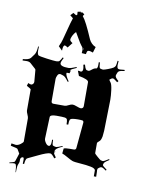

<svg xmlns="http://www.w3.org/2000/svg" viewBox="-124 -1210 1008 1364"><g transform="rotate(10 380.0 -528.5)"><path d="M402.8 -841.3 403.8 -860.4V-869.1L400.9 -876L401.9 -877Q400.9 -881.8 390.9 -893.6Q380.9 -905.3 362.3 -938.5Q343.8 -971.7 336.9 -981.9Q322.8 -967.8 314.2 -949.7Q305.7 -931.6 305.7 -921.9Q305.7 -912.1 325.7 -899.9L296.9 -863.3Q281.2 -874 275.9 -874Q261.7 -874 261.7 -834L233.9 -861.3L240.7 -877L238.8 -878.9L243.7 -882.3Q250 -897 269.3 -972.7Q288.6 -1048.3 298.8 -1076.2L297.9 -1074.2Q297.9 -1075.2 275.9 -1092.3L294.9 -1112.3Q314.9 -1099.1 316.9 -1099.1L324.7 -1106Q322.8 -1114.7 322.8 -1126L344.7 -1129.9Q346.2 -1123 347.7 -1121.1L353 -1128.9L373 -1116.2Q364.7 -1103.5 364.7 -1103V-1101.1Q390.6 -1071.8 443.8 -947.3Q450.2 -933.1 463.4 -919.9Q476.6 -906.7 492.7 -900.9L480 -858.9Q460.4 -866.2 451.2 -866.2Q441.9 -866.2 439 -861.1Q436 -856 433.1 -839.4ZM410.6 -877.9 407.7 -874 413.1 -865.2ZM524.4 -752Q533.2 -756.3 533.2 -778.8V-798.8H541.5Q542.5 -784.7 543.5 -777.3Q544.4 -770 544.7 -767.6Q544.9 -765.1 546.4 -762.5Q547.9 -759.8 548.1 -758.8Q548.3 -757.8 551 -756.6Q553.7 -755.4 554.4 -755.1Q555.2 -754.9 559.1 -754.2Q563 -753.4 564.2 -752.7Q565.4 -752 573.2 -752.4Q581.1 -752.9 606.9 -762.7Q632.8 -772.5 643.6 -779.5Q654.3 -786.6 657.2 -795.4Q660.2 -804.2 663.1 -832L670.4 -831.1Q668.5 -815.9 668.5 -800.5Q668.5 -785.2 673.1 -779.5Q677.7 -773.9 689.5 -773.9Q701.2 -773.9 723.1 -776.9L725.1 -769Q698.2 -765.6 689.7 -762Q681.2 -758.3 677.2 -751L670.4 -733.9Q668.5 -728 668.5 -725.1Q668.5 -711.9 694.3 -690.9L686.5 -681.2Q659.7 -703.1 652.1 -703.1Q644.5 -703.1 635.3 -694.8Q629.4 -692.4 629.4 -688.7Q629.4 -685.1 639.4 -673.1Q649.4 -661.1 654.8 -620.1Q660.2 -579.1 660.2 -549.8L655.3 -326.2Q654.3 -317.9 653.3 -304Q652.3 -290 651.4 -283.9Q650.4 -277.8 647.5 -268.6Q643.1 -252.9 631.6 -244.6Q620.1 -236.3 620.1 -229V-158.2Q620.1 -153.8 642.6 -134.5Q665 -115.2 667.5 -115.2L682.1 -111.8Q691.4 -111.8 725.1 -133.8L728.5 -127.9Q705.6 -113.3 698.7 -106.7Q691.9 -100.1 690.4 -92.8V-90.8Q688.5 -88.9 688.5 -85Q688.5 -79.1 720.2 -56.2L716.3 -48.8Q691.4 -66.9 683.8 -66.9Q676.3 -66.9 672.4 -64.9L660.2 -56.2Q654.3 -52.7 654.3 -41L655.3 -28.8L656.2 5.9H639.2V-35.2Q639.2 -51.3 606 -57.9Q572.8 -64.5 528.3 -67.4Q483.9 -70.3 470.2 -75.4Q456.5 -80.6 430.7 -95.5Q404.8 -110.4 390.1 -115.2L394 -151.9Q407.2 -157.2 438.5 -157.2H465.3Q482.4 -157.2 482.4 -172.9L499.5 -356.9Q499.5 -369.1 491.2 -371.1Q481 -373 458.7 -373Q436.5 -373 420.7 -370.4Q404.8 -367.7 400.6 -359.4Q396.5 -351.1 396.5 -324.2H384.3Q384.3 -351.1 380.4 -359.4Q376.5 -367.7 362.8 -369.9Q349.1 -372.1 304.2 -372.1Q259.3 -372.1 257.3 -355L251.5 -200.2Q250.5 -187 262.2 -169.4Q273.9 -151.9 286.1 -151.9Q302.2 -151.9 302.2 -186V-199.2H309.1Q310.1 -165 313 -161.6Q315.9 -158.2 320.3 -157.2L331.1 -153.8Q333.5 -152.8 340.1 -152.8Q346.7 -152.8 383.3 -168L385.3 -163.1Q348.6 -147.9 338.4 -134.8L336.4 -129.9Q331.1 -122.6 331.1 -117.2L339.4 -121.1L337.4 -113.8Q333.5 -113.8 331.1 -112.8Q333.5 -100.1 350.1 -79.1L340.3 -70.8Q318.4 -101.1 305.2 -101.1Q282.7 -101.1 222.7 -72Q162.6 -43 157 -40.8Q151.4 -38.6 148.4 -36.1Q139.6 -28.8 136.2 5.9L126.5 4.9Q127.4 -5.9 127.4 -22.9Q127.4 -40 120.1 -40Q112.8 -40 107.4 -34.4Q102.1 -28.8 102.1 -21V-7.8Q102.1 0.5 95.7 13.9Q89.4 27.3 89.4 56.2V73.2H86.4Q84 28.8 79.1 22.9L77.1 17.1Q73.2 13.2 64.7 13.2Q56.2 13.2 32.2 18.1L31.2 13.2Q64.9 4.9 67.9 1.2Q70.8 -2.4 71 -4.9Q71.3 -7.3 80.6 -33.7Q89.8 -60.1 89.4 -61L71.3 -91.8Q69.3 -96.2 20.5 -106L22.5 -123L54.2 -118.2Q71.3 -118.2 88.9 -131.6Q106.4 -145 106.4 -151.9V-318.8Q106.4 -327.1 98.4 -345.2Q90.3 -363.3 90.3 -372.1V-523.9Q90.3 -528.8 59.1 -544.9L65.4 -565.9Q80.6 -559.1 87.2 -559.1Q93.8 -559.1 100.1 -565.7Q106.4 -572.3 106.4 -581.1L99.1 -667Q99.1 -669.9 94.2 -674.8L56.2 -709Q45.9 -717.8 27.6 -717.8Q9.3 -717.8 -2 -716.8V-727.1Q40 -730 53.2 -745.1L75.2 -774.9Q87.4 -792 89.4 -834H95.2Q94.2 -825.2 94.2 -804.2Q94.2 -783.2 102.1 -772.9Q109.9 -767.1 164.1 -760Q218.3 -752.9 234.6 -752.9Q251 -752.9 257.1 -759.5Q263.2 -766.1 275.4 -788.1L282.2 -784.2Q267.1 -756.8 267.1 -745.1Q267.1 -721.2 328.1 -721.2Q344.2 -721.2 384.3 -737.8L386.2 -731.9Q350.1 -716.8 338.4 -705.1L348.1 -707L342.3 -685.1L322.3 -686Q320.3 -684.1 320.3 -682.1Q320.3 -663.6 346.2 -627L340.3 -623Q323.2 -645.5 314.7 -653.1Q306.2 -660.6 296.4 -663.1L280.3 -668H275.4Q264.6 -668 258.1 -652.8Q251.5 -637.7 251.5 -629.9V-469.2Q251.5 -452.1 267.1 -452.1H348.1Q358.4 -452.1 375.5 -461.2Q392.6 -470.2 403.1 -470.2Q413.6 -470.2 434.3 -462.2Q455.1 -454.1 463.6 -454.1Q472.2 -454.1 477.3 -459.5Q482.4 -464.8 482.4 -472.2V-646Q482.4 -665 411.1 -678.2L397.5 -713.9Q408.7 -713.9 418.5 -710.9Q424.8 -710.9 429 -716.3Q433.1 -721.7 433.1 -731.9Q433.1 -742.2 428.2 -762.2L439.5 -765.1Q446.8 -738.8 452.6 -732.4Q458.5 -726.1 470.2 -726.1H474.1Q479 -726.1 494.4 -739Q509.8 -752 524.4 -752Z"/></g></svg>

Font: Eater Caps
Style: Regular
Weight: 400
Version: Version 001.002